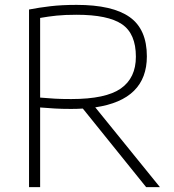

<svg xmlns="http://www.w3.org/2000/svg" viewBox="-20 -767 714 787"><path d="M99 0V-728Q140 -736 186.5 -741.5Q233 -747 294 -747Q441 -747 511.5 -697Q582 -647 582 -536Q582 -358 370.5 -327L635.5 0H579L319.5 -322Q296.5 -320.5 271.5 -320.5Q233.5 -320.5 204.8 -322.2Q176 -324 144.5 -326.5V0ZM272 -361Q413.5 -361 475.2 -404.2Q537 -447.5 537 -534.5Q537 -629 479.8 -667.8Q422.5 -706.5 294 -706.5Q245.5 -706.5 212 -703Q178.5 -699.5 144.5 -693.5V-367Q180 -364 205.8 -362.5Q231.5 -361 272 -361Z"/></svg>

Font: Encode Sans SemiExpanded SemiExpanded ExtraLight
Style: Regular
Weight: 200
Width: 6
Designer: Multiple Designers
Foundry: Impallari Type
Version: Version 3.000; ttfautohint (v1.8.3) -l 8 -r 50 -G 200 -x 14 